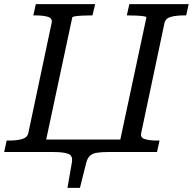

<svg xmlns="http://www.w3.org/2000/svg" viewBox="-39 -730 926 922"><path d="M91 0 104 -60H603L590 0H480Q448 0 426.5 3.5Q405 7 393 18Q381 29 375 52L345 172H285L306 51Q312 18 289.5 9Q267 0 216 0ZM-19 0 -7 -55H4Q41 -55 66.5 -62Q92 -69 97 -91L209 -620Q214 -642 191.5 -649Q169 -656 132 -656H121L133 -710H418L405 -656H396Q377 -656 357 -655Q337 -654 323 -652Q309 -650 308 -646L170 0ZM715 0H526L664 -646Q665 -650 651.5 -652Q638 -654 618 -655Q598 -656 579 -656H570L582 -710H867L855 -656H844Q807 -656 781.5 -649Q756 -642 751 -620L639 -91Q634 -69 656.5 -62Q679 -55 716 -55H727Z"/></svg>

Font: Roboto Serif
Style: Italic
Weight: 400
Italic angle: -10°
Designer: Greg Gazdowicz
Foundry: Commercial Type
Version: Version 1.008